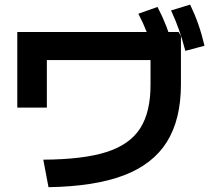

<svg xmlns="http://www.w3.org/2000/svg" viewBox="-20 -802 904 824"><path d="M626 -440.1V-544.1H181.1V-340.3H54.2V-664.8H746.4L756.5 -647.3V-440.1Q756.5 -289.7 696.3 -193.2Q636.1 -96.8 510.9 -49.3Q385.8 -1.8 188.1 1.3L165.8 -116.7Q336.9 -117.7 436.9 -149.5Q536.9 -181.4 581.7 -251.4Q626.6 -321.5 626 -440.1ZM573.8 -743.1 655.9 -772.2Q677.3 -731.5 693.8 -689.3Q710.2 -647.1 724.4 -596.2L640.5 -571.1Q626.7 -621.2 610.9 -661.6Q595.2 -702 573.8 -743.1ZM714.1 -757.2 796 -782.2Q816.4 -739.7 831.2 -697.6Q845.9 -655.5 857.7 -605.6L775.4 -583.8Q762.6 -633.2 748.1 -674.3Q733.5 -715.4 714.1 -757.2Z"/></svg>

Font: Pretendard GOV Variable
Style: Regular
Weight: 400
Designer: Base glyphs from Inter by Rasmus Andersson; Hangul glyphs from Noto Sans CJK(Source Han Sans) by Jang Soo-young and Kang
Foundry: Kil Hyung-jin
Version: Version 1.307;Glyphs 3.2 (3192)